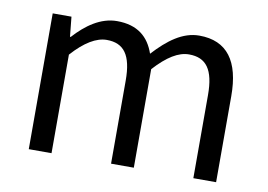

<svg xmlns="http://www.w3.org/2000/svg" viewBox="-64 -656 1055 756"><g transform="rotate(10 463.0 -278.5)"><path d="M92 0H183V-394C233 -450 279 -477 320 -477C389 -477 421 -434 421 -332V0H512V-394C563 -450 607 -477 649 -477C718 -477 750 -434 750 -332V0H841V-344C841 -483 788 -557 676 -557C610 -557 553 -514 497 -453C475 -517 430 -557 347 -557C282 -557 225 -516 178 -464H175L167 -543H92Z"/></g></svg>

Font: DAIFUKU Sans JP
Style: Regular
Weight: 400
Designer: Original font ‘Source Han Sans JP’ : Ryoko NISHIZUKA  (kana, bopomofo & ideographs); Paul D. Hunt (Latin, Greek & Cyrill
Foundry: Daifuku
Version: Version 1.001